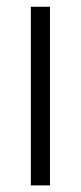

<svg xmlns="http://www.w3.org/2000/svg" viewBox="-20 -562 245 582"><path d="M73.5 0V-541.5H131.5V0Z"/></svg>

Font: Encode Sans SemiCondensed SemiCondensed Light
Style: Regular
Weight: 300
Width: 4
Designer: Multiple Designers
Foundry: Impallari Type
Version: Version 3.000; ttfautohint (v1.8.3) -l 8 -r 50 -G 200 -x 14 